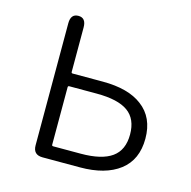

<svg xmlns="http://www.w3.org/2000/svg" viewBox="-84 -617 699 701"><g transform="rotate(15 265.0 -266.5)"><path d="M136 0Q100 0 100 -36V-497Q100 -533 129 -533Q158 -533 158 -497V-329Q158 -324 163 -324H277Q374 -324 426 -284Q481 -243 481 -163Q481 -83 427 -41.5Q373 0 277 0ZM158 -54Q158 -49 163 -49H267Q346 -49 384.5 -76.5Q423 -104 423 -163Q423 -222 385 -249Q347 -276 267 -276H163Q158 -276 158 -271Z"/></g></svg>

Font: Resource Han Rounded CN Light
Style: Regular
Weight: 300
Designer: Cyano Hao (round all glyphs); Ryoko NISHIZUKA 西塚涼子 (kana, bopomofo & ideographs); Paul D. Hunt (Latin, Greek & Cyrillic)
Foundry: Cyano Hao
Version: 0.990